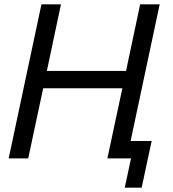

<svg xmlns="http://www.w3.org/2000/svg" viewBox="-20 -730 799 885"><path d="M716 -710 582 -80H679L633 135H555L584 0H475L544 -323H179L110 0H20L171 -710H261L196 -403H561L626 -710Z"/></svg>

Font: Raleway-v4020 Medium
Style: Italic
Weight: 500
Italic angle: -12°
Designer: Matt McInerney, Pablo Impallari, Rodrigo Fuenzalida
Foundry: Matt McInerney, Pablo Impallari, Rodrigo Fuenzalida
Version: Version 4.020;PS 004.020;hotconv 1.0.88;makeotf.lib2.5.64775